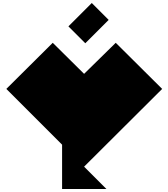

<svg xmlns="http://www.w3.org/2000/svg" viewBox="-20 -1020 1114 1274"><path d="M686 234H392V-60L22 -430L330 -736L538 -530L748 -736L1056 -430L538 86ZM546 -733 434 -845 589 -1000 701 -888Z"/></svg>

Font: El Pececito
Style: Regular
Weight: 400
Designer: deFharo
Foundry: deFharo
Version: El Pececito Version 1.000